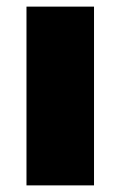

<svg xmlns="http://www.w3.org/2000/svg" viewBox="-20 -560 364 580"><path d="M60 -540H264V0H60Z"/></svg>

Font: Encode Sans Wide
Style: ExtraBold
Weight: 800
Designer: Pablo Impallari, Andres Torresi
Foundry: Pablo Impallari, Andres Torresi
Version: Version 1.000; ttfautohint (v1.00) -l 8 -r 50 -G 200 -x 14 -